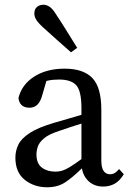

<svg xmlns="http://www.w3.org/2000/svg" viewBox="-20 -778 549 811"><path d="M416 10Q380 10 356 -11Q332 -32 326 -67Q285 -27 254 -7Q223 13 179 13Q124 13 84.5 -18.5Q45 -50 45 -112Q45 -141 57.5 -167Q70 -193 106 -216.5Q142 -240 211 -260Q240 -268 268 -276.5Q296 -285 324 -293V-321Q324 -394 302 -418Q280 -442 230 -442Q219 -442 205.5 -441Q192 -440 176 -436L157 -371Q143 -323 105 -323Q63 -323 58 -364Q72 -421 124.5 -454.5Q177 -488 253 -488Q332 -488 370 -448.5Q408 -409 408 -314V-101Q408 -69 418 -55.5Q428 -42 444 -42Q457 -42 466 -48Q475 -54 483 -64L503 -42Q485 -13 463.5 -1.5Q442 10 416 10ZM134 -126Q134 -87 157 -70Q180 -53 214 -53Q229 -53 242.5 -57Q256 -61 275 -72.5Q294 -84 324 -106V-256Q301 -249 278.5 -241.5Q256 -234 233 -226Q188 -212 167 -194.5Q146 -177 140 -159.5Q134 -142 134 -126ZM306 -576 280 -557Q249 -584 219.5 -610.5Q190 -637 159 -665Q138 -685 131.5 -697.5Q125 -710 125 -720Q125 -740 136.5 -749Q148 -758 163 -758Q177 -758 190 -749Q203 -740 217 -717Q241 -681 262.5 -646Q284 -611 306 -576Z"/></svg>

Font: Source Serif 4
Style: Regular
Weight: 400
Designer: Frank Grießhammer
Foundry: Adobe
Version: Version 4.005;hotconv 1.1.0;makeotfexe 2.6.0